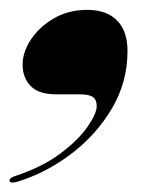

<svg xmlns="http://www.w3.org/2000/svg" viewBox="-40 -196 335 399"><path d="M76.5 0Q40.5 0 23.8 -17.2Q7 -34.5 7 -61.5Q7 -88 24.5 -114.2Q42 -140.5 72.2 -158Q102.5 -175.5 141.5 -175.5Q181.5 -175.5 203.2 -153.5Q225 -131.5 225 -90Q225 -25 192.2 30Q159.5 85 107 124.5Q54.5 164 -5 182Q-18.5 185.5 -20 180.5Q-21.5 174.5 -10.5 170.5Q47.5 151.5 85.5 123Q123.5 94.5 142.2 67Q161 39.5 161 24.5Q161 11.5 153.2 5.8Q145.5 0 124.5 0Z"/></svg>

Font: Fraunces 144pt S000 Black
Style: Italic
Weight: 900
Italic angle: -16°
Version: Version 1.000; ttfautohint (v1.8.3)